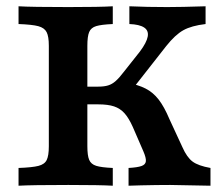

<svg xmlns="http://www.w3.org/2000/svg" viewBox="-20 -591 702 611"><path d="M436.2 -109.5 402.5 -187.2Q389.9 -215.3 376.2 -230.6Q362.4 -245.9 343 -252.4Q323.5 -258.9 292.6 -258.9H227.2V-315.3H292.6Q311.5 -315.3 324.1 -319.2Q336.7 -323 348.2 -333.2Q359.6 -343.3 375.4 -364L425.4 -427.2Q446.7 -455.7 450.1 -474.7Q453.5 -493.7 438.6 -503.5Q423.7 -513.3 391.7 -514.5V-571Q448.5 -568.5 511.9 -568.5Q556 -568.5 634.2 -571V-514.5Q589.5 -509.3 563.4 -494.8Q537.3 -480.2 508.8 -444.2L385.1 -286.5L383.8 -327.9Q419.4 -321.4 443.1 -309.3Q466.9 -297.3 484.8 -274.3Q502.6 -251.4 519.1 -212.1L560.6 -122.4Q574.8 -90.2 592.9 -76.8Q611 -63.4 649.8 -56.5V0Q542 -2.4 521.7 -2.4Q479.2 -2.4 428.5 -1.2L389.1 0V-56.5Q417.5 -58.1 430.3 -62.7Q443.1 -67.2 444.2 -77.9Q445.3 -88.5 436.2 -109.5ZM135.4 -125.8V-445.2Q135.4 -475 128.4 -488.7Q121.4 -502.4 101.9 -507.7Q82.4 -512.9 39 -514.5V-571Q80.8 -568.5 197.6 -568.5Q298.5 -568.5 338.9 -571V-514.5Q302.5 -512.9 286.1 -507.9Q269.6 -502.9 263.8 -489.1Q258 -475.4 258 -445.2V-125.8Q258 -96 263.8 -82.3Q269.6 -68.5 286.1 -63.3Q302.5 -58.1 338.9 -56.5V0Q298.5 -2.4 197.6 -2.4Q80.8 -2.4 39 0V-56.5Q82.8 -58.1 102.3 -63.1Q121.9 -68.1 128.6 -81.8Q135.4 -95.5 135.4 -125.8Z"/></svg>

Font: Playfair Micro SmCond SmLight
Style: Regular
Weight: 360
Width: 4
Designer: Claus Eggers Sørensen
Foundry: Claus Eggers Sørensen
Version: Version 2.100;Glyphs 3.2 (3219)